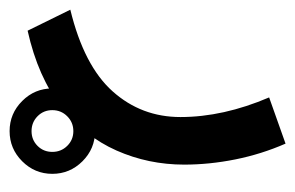

<svg xmlns="http://www.w3.org/2000/svg" viewBox="-148 -191 623 406"><g transform="rotate(90 164.0 12.5)"><path d="M147.5 213.9Q147.5 176.8 174.1 150.1Q200.7 123.5 237.8 123.5Q274.9 123.5 301.5 150.1Q328.1 176.8 328.1 213.9Q328.1 251 301.5 277.6Q274.9 304.2 237.8 304.2Q200.7 304.2 174.1 277.6Q147.5 251 147.5 213.9ZM193.4 213.9Q193.4 232.4 206.3 245.1Q219.2 257.8 237.8 257.8Q256.3 257.8 269 245.1Q281.7 232.4 281.7 213.9Q281.7 195.3 269 182.4Q256.3 169.4 237.8 169.4Q219.2 169.4 206.3 182.4Q193.4 195.3 193.4 213.9ZM264.2 -279.3Q286.6 -228 297.6 -173.1Q308.6 -118.2 308.6 -64.9Q308.6 10.7 278.8 78.1Q249 145.5 186.5 194.8Q124 244.1 25.4 266.1L-19 175.8Q99.6 147 153.8 86.2Q208 25.4 208 -57.1Q208 -147.5 166.5 -244.6Z"/></g></svg>

Font: Vazir Medium FD-WOL-UI
Style: Medium-FD-WOL-UI
Weight: 500
Designer: Saber Rastikerdar
Foundry: Saber Rastikerdar
Version: Version 30.0.0